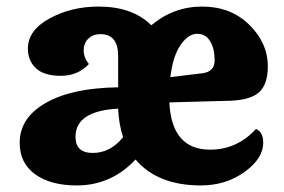

<svg xmlns="http://www.w3.org/2000/svg" viewBox="-20 -554 866 585"><path d="M210 -137Q210 -88 263 -88Q316 -88 355 -136Q342 -175 340 -223Q210 -216 210 -137ZM598 -331Q634 -336 634 -370.5Q634 -405 620.5 -428Q607 -451 580.5 -451Q554 -451 530.5 -417.5Q507 -384 499 -319ZM620 -98Q702 -98 760 -161Q782 -152 782 -119Q782 -71 725 -30Q668 11 592 11Q460 11 393 -68Q319 11 214 11Q134 11 87 -23Q40 -57 40 -119Q40 -195 119.5 -240.5Q199 -286 340 -288V-383Q340 -450 286 -450Q264 -450 249.5 -436.5Q235 -423 235 -400.5Q235 -378 251 -359Q217 -323 165.5 -323Q114 -323 89.5 -346Q65 -369 65 -406Q65 -462 131.5 -498Q198 -534 280 -534Q384 -534 441 -477Q509 -534 596 -534Q683 -534 739.5 -478.5Q796 -423 796 -352Q796 -297 769.5 -273Q743 -249 680 -247L496 -242Q503 -98 620 -98Z"/></svg>

Font: Laila
Style: Bold
Weight: 700
Designer: Hitesh Malaviya
Foundry: Indian Type Foundry
Version: Version 1.302;PS 1.0;hotconv 1.0.78;makeotf.lib2.5.61930; tt